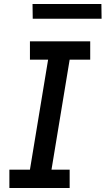

<svg xmlns="http://www.w3.org/2000/svg" viewBox="-20 -942 529 962"><path d="M27 0V-92H130L221 -643H130V-735H432V-643H329L238 -92H329V0ZM144 -848 143 -922H488L489 -848Z"/></svg>

Font: Iosevka Etoile Semibold
Style: Italic
Weight: 600
Italic angle: -9°
Designer: Belleve Invis
Foundry: Belleve Invis
Version: Version 22.1.2; ttfautohint (v1.8.4)